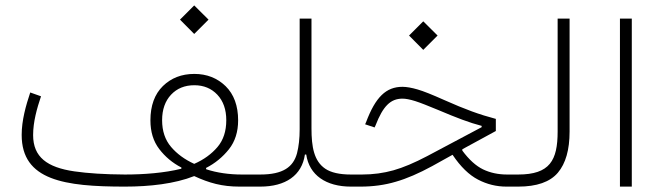

<svg xmlns="http://www.w3.org/2000/svg" viewBox="-20 -693 2464 713"><path d="M701.2 -566.9 754.4 -620.1 701.2 -672.9 648.4 -620.1ZM701.2 -39.1C757.3 -13.2 804.7 0 869.6 0H946.3V-44.9H877.9C831.5 -44.9 785.2 -51.3 745.6 -64.5L745.1 -69.3C778.8 -86.4 807.1 -109.9 830.1 -138.7C853 -167.5 864.3 -203.6 864.3 -246.1C864.3 -300.3 848.6 -342.8 817.9 -373C786.6 -403.3 748 -418.5 701.7 -418.5C654.3 -418.5 615.7 -403.3 585 -373.5C554.2 -343.3 538.6 -300.8 538.6 -246.1C538.6 -203.6 549.3 -168.5 571.3 -139.6C593.3 -110.8 620.6 -87.9 653.8 -70.8L653.3 -66.4C590.8 -50.8 514.6 -44.9 443.8 -44.9C369.1 -45.4 306.6 -49.3 256.3 -56.6C154.8 -71.3 103 -109.9 103 -191.4C103 -240.7 117.2 -290.5 132.3 -335.4L92.3 -349.6C76.2 -301.3 60.5 -246.1 60.5 -191.9C60.5 -22.9 220.2 0 443.8 0C535.6 0 628.4 -10.3 701.2 -39.1ZM701.2 -84.5C666 -100.6 637.2 -121.6 615.2 -147.5C593.3 -173.3 582 -206.1 582 -246.6C582 -286.1 593.3 -317.9 615.2 -341.3C637.2 -364.7 666 -376.5 701.7 -376.5C736.3 -376.5 765.1 -364.7 787.1 -341.3C809.1 -317.9 820.3 -286.1 820.3 -246.6C820.3 -206.1 809.6 -172.9 787.6 -147C765.6 -121.1 736.8 -100.1 701.2 -84.5Z M1117.2 -119.1C1128.4 -42.5 1190.9 0 1283.2 0H1283.7V-44.9H1283.2C1240.7 -44.9 1209 -52.2 1188 -66.4C1146 -94.7 1136.7 -147.5 1136.7 -216.3V-624H1092.8V-212.9C1092.8 -178.7 1089.4 -148.9 1083 -124C1069.3 -73.2 1031.7 -44.9 946.3 -44.9C939 -44.9 935.1 -37.6 935.1 -22.5C935.1 -7.3 939 0 946.3 0C1040.5 0 1101.1 -41.5 1112.3 -119.1Z M1474.6 -370.6C1413.6 -370.6 1374.5 -332.5 1339.4 -239.3L1335.9 -231.4L1371.1 -219.7L1374.5 -227.1C1402.3 -298.8 1430.2 -326.7 1474.6 -326.7C1486.8 -326.7 1502.4 -323.7 1522.5 -317.4C1542.5 -311 1570.3 -299.8 1606.9 -284.7C1674.8 -255.9 1723.1 -237.3 1768.6 -225.6V-220.7L1566.4 -113.3C1519 -88.4 1477.5 -70.8 1440.9 -60.5C1404.3 -50.3 1365.7 -44.9 1324.2 -44.9H1283.7C1276.4 -44.9 1272.5 -37.6 1272.5 -22.5C1272.5 -7.3 1276.4 0 1283.7 0H1318.8C1365.2 0 1408.7 -5.9 1449.7 -18.1C1490.7 -29.8 1535.6 -49.3 1585 -76.2L1660.6 -118.2C1690.4 -73.7 1722.2 -43 1755.4 -25.9C1788.1 -8.8 1823.2 0 1860.8 0H1904.3V-44.9H1863.3C1830.1 -44.9 1800.3 -51.3 1773.9 -64C1747.6 -76.7 1721.7 -100.1 1696.8 -133.8V-138.7L1821.3 -206.5V-251.5C1791.5 -259.3 1761.7 -268.6 1732.4 -279.3C1703.1 -290 1668.5 -304.2 1627.9 -322.3C1585.4 -341.3 1552.7 -354.5 1530.8 -360.8C1508.8 -367.2 1489.7 -370.6 1474.6 -370.6ZM1551.8 -507.8 1605 -561 1551.8 -613.8 1499 -561Z M1904.3 -44.9C1897 -44.9 1893.1 -37.6 1893.1 -22.5C1893.1 -7.3 1897 0 1904.3 0C1973.1 0 2022.5 -17.1 2051.8 -51.8C2080.6 -85.9 2095.2 -136.7 2095.2 -204.6V-624H2050.8V-204.6C2050.8 -97.7 2022 -44.9 1904.3 -44.9Z M2326.2 -624H2282.2V0H2326.2Z"/></svg>

Font: Estedad ExtraLight
Style: Regular
Weight: 200
Designer: Amin Abedi
Version: Version 7.3